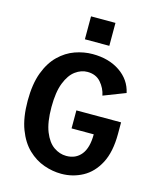

<svg xmlns="http://www.w3.org/2000/svg" viewBox="-133 -1007 917 1112"><g transform="rotate(15 325.0 -451.0)"><path d="M272.5 -914.5H419V-777H272.5ZM341 11Q288.5 11 236.2 -7.5Q184 -26 140.5 -67.5Q97 -109 70.8 -178Q44.5 -247 44.5 -348Q44.5 -448 70.2 -516.8Q96 -585.5 139 -627.2Q182 -669 234.2 -687.5Q286.5 -706 339 -706Q436.5 -706 503.2 -660.5Q570 -615 586.5 -539L455 -488Q446.5 -531 417 -564.8Q387.5 -598.5 336.5 -598.5Q299 -598.5 264.8 -573.5Q230.5 -548.5 208.8 -493.5Q187 -438.5 187 -348Q187 -257 209.2 -201.5Q231.5 -146 267 -121.2Q302.5 -96.5 342.5 -96.5Q399.5 -96.5 432 -137.2Q464.5 -178 464.5 -258.5H331.5V-366.5H599.5V-297.5Q599.5 -189.5 563.8 -121.2Q528 -53 469 -21Q410 11 341 11Z"/></g></svg>

Font: Trispace SemiBold
Style: Regular
Weight: 600
Designer: Tyler Finck
Foundry: Etcetera Type Company
Version: Version 1.210; ttfautohint (v1.8.3)